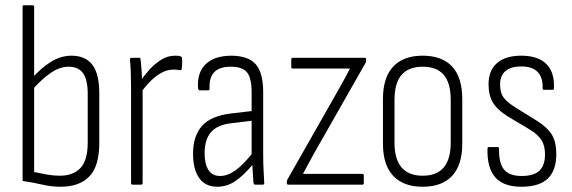

<svg xmlns="http://www.w3.org/2000/svg" viewBox="-20 -703 2178 731"><path d="M211 8Q175 8 141.5 0Q108 -8 66 -14V-677Q66 -683 71 -683H104Q110 -683 110 -677V-48Q134 -43 158.5 -38.5Q183 -34 207 -34Q259 -34 286.5 -63.5Q314 -93 314 -161V-345Q314 -399 296.5 -424Q279 -449 241 -449Q207 -449 172.5 -425Q138 -401 100 -358L99 -402Q137 -445 174.5 -468Q212 -491 252 -491Q305 -491 331.5 -456.5Q358 -422 358 -348V-159Q358 -70 320 -31Q282 8 211 8Z M484 0Q479 0 479 -6V-368Q479 -400 478 -426.5Q477 -453 475 -475Q474 -483 480 -483H510Q515 -483 515 -477Q518 -454 519.5 -428Q521 -402 521 -384L523 -369V-6Q523 0 517 0ZM515 -348 514 -393Q529 -416 549.5 -438.5Q570 -461 594.5 -476Q619 -491 646 -491Q653 -491 658.5 -490.5Q664 -490 668 -488Q671 -487 672 -485.5Q673 -484 673 -481Q674 -470 673.5 -460.5Q673 -451 672 -441Q672 -435 664 -436Q659 -437 653.5 -437.5Q648 -438 640 -438Q617 -438 595 -426Q573 -414 552.5 -393.5Q532 -373 515 -348Z M951 0Q947 0 945 -7Q944 -28 942 -54Q940 -80 940 -100L938 -110V-351Q938 -405 921 -427Q904 -449 858 -449Q773 -449 778 -365Q778 -359 772 -359H741Q735 -359 734 -368Q730 -426 762.5 -458Q795 -490 859 -491Q924 -491 953 -459Q982 -427 982 -352V-115Q982 -82 983.5 -55Q985 -28 986 -7Q987 0 981 0ZM807 8Q762 8 738.5 -25Q715 -58 715 -118Q715 -185 749 -223.5Q783 -262 860 -271L945 -281V-244L862 -234Q807 -228 783 -199.5Q759 -171 759 -120Q759 -79 773.5 -56Q788 -33 818 -33Q846 -33 876 -54Q906 -75 947 -127L948 -83Q906 -33 874.5 -12.5Q843 8 807 8Z M1077 0Q1072 0 1072 -6V-9Q1072 -14 1074 -19L1269 -362Q1280 -382 1291 -401.5Q1302 -421 1312 -441V-442Q1293 -442 1273.5 -442Q1254 -442 1235 -442H1095Q1089 -442 1089 -447V-477Q1089 -483 1095 -483H1369Q1374 -483 1374 -477V-474Q1374 -468 1372 -464L1178 -123Q1167 -103 1156 -83Q1145 -63 1134 -42V-41Q1151 -41 1167.5 -41Q1184 -41 1202 -41H1360Q1365 -41 1365 -35V-6Q1365 0 1360 0Z M1589 8Q1516 8 1477 -33.5Q1438 -75 1438 -156V-326Q1438 -408 1477 -449.5Q1516 -491 1589 -491Q1663 -491 1701.5 -449.5Q1740 -408 1740 -326V-156Q1740 -75 1701.5 -33.5Q1663 8 1589 8ZM1589 -34Q1643 -34 1669.5 -65.5Q1696 -97 1696 -159V-323Q1696 -387 1669.5 -418Q1643 -449 1589 -449Q1536 -449 1509 -418Q1482 -387 1482 -323V-159Q1482 -97 1509 -65.5Q1536 -34 1589 -34Z M1965 8Q1897 8 1865.5 -28Q1834 -64 1836 -137Q1836 -143 1841 -143H1875Q1880 -143 1880 -137Q1879 -82 1899 -57.5Q1919 -33 1966 -33Q2012 -33 2033.5 -53Q2055 -73 2055 -115Q2055 -147 2042.5 -168Q2030 -189 2000 -208L1913 -260Q1874 -284 1857 -312Q1840 -340 1840 -382Q1840 -435 1872.5 -463Q1905 -491 1964 -491Q2029 -491 2060.5 -459Q2092 -427 2089 -367Q2089 -361 2084 -361H2051Q2049 -361 2047 -362.5Q2045 -364 2046 -369Q2047 -408 2027 -429Q2007 -450 1964 -450Q1925 -450 1904.5 -432.5Q1884 -415 1884 -382Q1884 -351 1896 -333.5Q1908 -316 1939 -296L2026 -242Q2065 -217 2081.5 -189.5Q2098 -162 2098 -116Q2098 -54 2065.5 -23Q2033 8 1965 8Z"/></svg>

Font: Sofia Sans Condensed Light
Style: Regular
Weight: 300
Designer: Botio Nikoltchev, Ani Petrova
Foundry: lettersoup
Version: Version 4.101